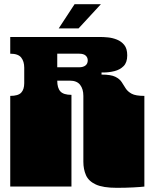

<svg xmlns="http://www.w3.org/2000/svg" viewBox="-20 -893 739 919"><path d="M539 6Q473 6 438.5 -10Q404 -26 391.5 -54.5Q379 -83 379 -119V-135Q379 -152 379 -156.5Q379 -161 379 -163Q379 -165 379 -171V-172Q379 -179 379 -180.5Q379 -182 379 -187.5Q379 -193 379 -209V-260Q379 -277 379 -281.5Q379 -286 379 -288Q379 -290 379 -296V-297Q379 -304 379 -305.5Q379 -307 379 -312.5Q379 -318 379 -334V-434Q379 -467 363.5 -487Q348 -507 314 -507H254Q254 -472 269 -455.5Q284 -439 322 -439V0H29V-135Q29 -152 29 -156.5Q29 -161 29 -163Q29 -165 29 -171V-172Q29 -179 29 -180.5Q29 -182 29 -187.5Q29 -193 29 -209V-260Q29 -277 29 -281.5Q29 -286 29 -288Q29 -290 29 -296V-297Q29 -304 29 -305.5Q29 -307 29 -312.5Q29 -318 29 -334V-434Q67 -434 81.5 -449.5Q96 -465 96 -495V-569Q96 -599 81.5 -617.5Q67 -636 29 -636V-716H460Q475 -716 496.5 -714Q518 -712 539.5 -703.5Q561 -695 575 -677.5Q589 -660 589 -628Q589 -594 571.5 -576.5Q554 -559 527.5 -552.5Q501 -546 474 -546H466V-536Q511 -536 532 -525.5Q553 -515 562.5 -500Q572 -485 581.5 -470Q591 -455 610 -444.5Q629 -434 671 -434V0Q656 2 618.5 4Q581 6 539 6ZM254 -571H359Q378 -571 389 -579.5Q400 -588 400 -604Q400 -618 390 -627Q380 -636 359 -636H254ZM261 -757 337 -873H463L356 -757Z"/></svg>

Font: Danfo
Style: Regular
Weight: 400
Designer: Seyi Olusanya, David Udoh, Eyiyemi Adegbite, Mirko Velimirović
Version: Version 1.000